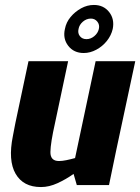

<svg xmlns="http://www.w3.org/2000/svg" viewBox="-20 -747 566 775"><path d="M145 8Q74 8 43 -45.5Q12 -99 32 -198L42 -250L95 -500H255L202 -250Q184 -170 183.5 -133.5Q183 -97 218 -97Q231 -97 248 -100.5Q265 -104 283 -109L366 -500H526L449 -140L420 0H290L277 -45Q246 -23 212 -7.5Q178 8 146 8H145ZM242 -630Q247 -657 265 -678.5Q283 -700 307.5 -713.5Q332 -727 359 -727Q398 -727 420.5 -698.5Q443 -670 435 -630Q429 -604 411.5 -582Q394 -560 369 -546.5Q344 -533 318 -533Q278 -533 255.5 -562Q233 -591 242 -630ZM297 -630Q293 -613 302.5 -601Q312 -589 329 -589Q346 -589 360.5 -601Q375 -613 379 -630Q383 -647 373 -659.5Q363 -672 347 -672Q329 -672 314.5 -659.5Q300 -647 297 -630Z"/></svg>

Font: Epunda Sans ExtraBold
Style: Italic
Weight: 800
Italic angle: -12.0243°
Designer: Simon Atzbach
Foundry: typofactur
Version: Version 2.204; ttfautohint (v1.8.4.7-5d5b)